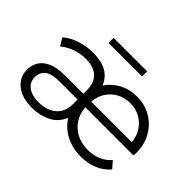

<svg xmlns="http://www.w3.org/2000/svg" viewBox="-130 -967 1247 1247"><g transform="rotate(45 493.0 -343.5)"><path d="M254 5Q160 5 107.5 -38Q55 -81 55 -150Q55 -189 74.5 -222Q94 -255 138.5 -275.5Q183 -296 258 -296H425V-329Q425 -396 387.5 -432Q350 -468 276 -468Q225 -468 179 -451Q133 -434 101 -406L69 -459Q109 -493 165 -511.5Q221 -530 282 -530Q433 -530 475 -422Q509 -472 563 -501Q617 -530 684 -530Q757 -530 815 -496Q873 -462 906.5 -403Q940 -344 940 -267Q940 -254 938 -243H496Q500 -188 527 -146.5Q554 -105 599.5 -81.5Q645 -58 704 -58Q752 -58 793 -75Q834 -92 865 -127L905 -81Q869 -38 816.5 -16.5Q764 5 702 5Q629 5 567 -25Q505 -55 466 -116Q438 -50 379 -22.5Q320 5 254 5ZM497 -296H870Q865 -350 838.5 -388.5Q812 -427 771.5 -448Q731 -469 683 -469Q636 -469 595.5 -448.5Q555 -428 528.5 -389Q502 -350 497 -296ZM425 -243H260Q184 -243 154.5 -216.5Q125 -190 125 -152Q125 -104 160.5 -77.5Q196 -51 259 -51Q335 -51 380 -91Q425 -131 425 -201ZM307 -645V-692H615V-645Z"/></g></svg>

Font: Montserrat
Style: Regular
Weight: 400
Designer: Julieta Ulanovsky
Foundry: Julieta Ulanovsky
Version: Version 9.000; ttfautohint (v1.8.4.7-5d5b)